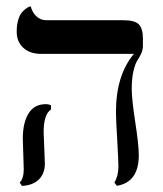

<svg xmlns="http://www.w3.org/2000/svg" viewBox="-20 -580 519 612"><path d="M119.1 -158.7Q119.1 -149.4 121.1 -108.6Q123 -67.9 123 -58.1Q123 -27.3 104.2 -8.3Q85.4 10.7 49.8 12.7L43 2Q55.7 -11.7 55.7 -40.5Q55.7 -49.8 54.2 -89.1Q52.7 -128.4 52.7 -137.7Q52.7 -189.5 71.3 -218.8Q89.8 -248 126 -248Q135.7 -248 142.6 -244.1V-231Q119.1 -215.8 119.1 -158.7ZM399.9 -296.4Q399.9 -263.7 411.1 -190.9Q422.4 -118.2 422.4 -85.4Q422.4 1 352.5 12.2L344.7 2Q357.4 -19.5 357.4 -49.3Q357.4 -70.3 353.5 -136Q349.6 -201.7 349.6 -222.7Q349.6 -339.8 406.7 -408.2H111.8Q75.2 -408.2 54.2 -427.7Q33.2 -447.3 33.2 -478.5Q33.2 -499.5 37.8 -515.6Q42.5 -531.7 49.1 -539.6Q55.7 -547.4 62.3 -552.2Q68.8 -557.1 73.2 -558.6L78.1 -559.6Q82.5 -541 95.7 -528.3Q108.9 -515.6 127 -515.6H372.6Q410.2 -515.6 422.9 -502Q435.5 -488.3 435.5 -457.5V-433.6Q435.5 -420.9 429.9 -408.9Q424.3 -397 417.7 -387.2Q411.1 -377.4 405.5 -353.8Q399.9 -330.1 399.9 -296.4Z"/></svg>

Font: Libertinage
Style: b
Weight: 400
Designer: OSP
Foundry: OSP
Version: Version 1.0; 2008; OFL relea